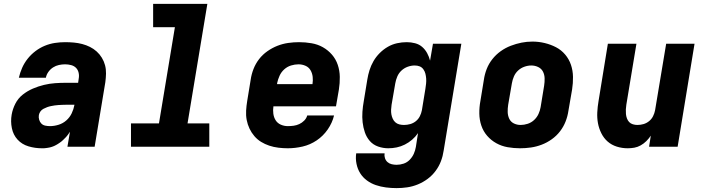

<svg xmlns="http://www.w3.org/2000/svg" viewBox="-20 -755 3640 988"><path d="M195 8Q160 8 126.5 -2Q93 -12 70.5 -36.5Q48 -61 41 -95.5Q34 -130 40 -165Q45 -194 59 -221.5Q73 -249 97 -268Q121 -287 149 -299Q177 -311 206 -318Q235 -325 263.5 -327Q292 -329 321 -329H382L385 -350Q388 -366 384.5 -381Q381 -396 371 -406Q361 -416 346 -420Q331 -424 315 -424Q299 -424 283 -420.5Q267 -417 253 -408Q239 -399 229 -385Q219 -371 216 -355H77Q83 -381 94 -406Q105 -431 122.5 -453Q140 -475 162.5 -492Q185 -509 210.5 -519.5Q236 -530 262.5 -534Q289 -538 315 -538Q338 -538 360 -536Q382 -534 403 -528.5Q424 -523 443 -513.5Q462 -504 477.5 -490Q493 -476 504 -458Q515 -440 520.5 -419.5Q526 -399 525.5 -376.5Q525 -354 522 -332L467 0H327L340 -77Q340 -77 340 -77Q340 -77 340 -77Q333 -66 331.5 -64.5Q330 -63 327 -58.5Q324 -54 320 -50Q316 -46 312 -42Q308 -38 304 -34Q300 -30 295.5 -26.5Q291 -23 286.5 -20Q282 -17 277.5 -14Q273 -11 268 -8.5Q263 -6 258 -3.5Q253 -1 247.5 0.5Q242 2 237 3.5Q232 5 226.5 5.5Q221 6 216 7Q211 8 205.5 8Q200 8 195 8ZM237 -106Q259 -106 281.5 -113Q304 -120 321.5 -135.5Q339 -151 349 -172Q359 -193 363 -215V-216H321Q311 -216 301 -215.5Q291 -215 281 -214.5Q271 -214 261.5 -212.5Q252 -211 242 -209Q232 -207 222.5 -203.5Q213 -200 203.5 -195Q194 -190 188 -181.5Q182 -173 180 -163Q178 -151 181.5 -139Q185 -127 193 -119Q201 -111 213 -108.5Q225 -106 237 -106Z M654 0V-120H798L880 -615H768V-735H1047L945 -120H1057V0Z M1461 8Q1437 8 1412.5 5Q1388 2 1365.5 -5.5Q1343 -13 1323.5 -25Q1304 -37 1289 -54.5Q1274 -72 1264 -93Q1254 -114 1249.5 -137.5Q1245 -161 1246.5 -186Q1248 -211 1252 -235L1270 -345Q1274 -373 1284.5 -400Q1295 -427 1313 -450.5Q1331 -474 1356 -491.5Q1381 -509 1408 -519.5Q1435 -530 1463 -534Q1491 -538 1519 -538Q1551 -538 1583 -532.5Q1615 -527 1641.5 -512Q1668 -497 1688 -474Q1708 -451 1718 -421.5Q1728 -392 1728.5 -359.5Q1729 -327 1724 -295L1709 -208H1387Q1384 -189 1386.5 -170Q1389 -151 1398.5 -136Q1408 -121 1425 -113.5Q1442 -106 1461 -106Q1476 -106 1491 -108Q1506 -110 1520 -116.5Q1534 -123 1545.5 -134.5Q1557 -146 1561 -161H1699Q1690 -123 1666.5 -89Q1643 -55 1609.5 -32.5Q1576 -10 1537.5 -1Q1499 8 1461 8ZM1406 -322H1588Q1591 -341 1589 -359.5Q1587 -378 1578 -393.5Q1569 -409 1552 -416.5Q1535 -424 1516 -424Q1497 -424 1477.5 -418Q1458 -412 1442.5 -398Q1427 -384 1418.5 -365Q1410 -346 1406 -327Z M2021 213Q1993 213 1966 209.5Q1939 206 1914 197.5Q1889 189 1868 173.5Q1847 158 1833.5 136.5Q1820 115 1814.5 88Q1809 61 1813 34H1959Q1957 47 1961 59Q1965 71 1974 79Q1983 87 1995.5 90Q2008 93 2021 93Q2039 93 2057 87Q2075 81 2088.5 67Q2102 53 2109.5 36Q2117 19 2120 1L2131 -70Q2131 -70 2131 -70Q2131 -70 2131 -70Q2118 -51 2100.5 -36Q2083 -21 2063 -11Q2043 -1 2021.5 3.5Q2000 8 1978 8Q1951 8 1925.5 -1Q1900 -10 1883 -29.5Q1866 -49 1857.5 -74Q1849 -99 1846 -125.5Q1843 -152 1845 -180Q1847 -208 1852 -235L1870 -345Q1874 -370 1881.5 -394Q1889 -418 1902 -440.5Q1915 -463 1934 -482Q1953 -501 1975.5 -514Q1998 -527 2023 -532.5Q2048 -538 2073 -538Q2095 -538 2116 -532.5Q2137 -527 2152.5 -513.5Q2168 -500 2178 -481.5Q2188 -463 2193 -443L2208 -530H2354L2263 20Q2259 48 2249 74.5Q2239 101 2221.5 124.5Q2204 148 2180.5 165.5Q2157 183 2130 194Q2103 205 2075.5 209Q2048 213 2021 213ZM2059 -112Q2075 -112 2091 -116.5Q2107 -121 2120 -131.5Q2133 -142 2140.5 -157Q2148 -172 2151 -188L2169 -298Q2171 -311 2172.5 -324.5Q2174 -338 2173 -351Q2172 -364 2169 -376Q2166 -388 2158.5 -398.5Q2151 -409 2139.5 -413.5Q2128 -418 2114 -418Q2096 -418 2078 -411.5Q2060 -405 2046 -392Q2032 -379 2024.5 -361.5Q2017 -344 2014 -326L1995 -216Q1993 -203 1992.5 -190.5Q1992 -178 1994 -166.5Q1996 -155 2001 -144Q2006 -133 2014.5 -125.5Q2023 -118 2034.5 -115Q2046 -112 2059 -112Z M2656 8Q2624 8 2592.5 2.5Q2561 -3 2534 -18Q2507 -33 2487 -56Q2467 -79 2457 -108.5Q2447 -138 2446.5 -170.5Q2446 -203 2452 -235L2470 -345Q2474 -373 2484.5 -400Q2495 -427 2513.5 -450.5Q2532 -474 2556.5 -491.5Q2581 -509 2608.5 -519.5Q2636 -530 2663.5 -535.5Q2691 -541 2720 -541Q2752 -541 2783 -533.5Q2814 -526 2841 -512Q2868 -498 2888 -474.5Q2908 -451 2918 -421.5Q2928 -392 2928.5 -359.5Q2929 -327 2924 -295L2905 -185Q2901 -157 2890.5 -130Q2880 -103 2862 -79.5Q2844 -56 2819.5 -38.5Q2795 -21 2767.5 -10.5Q2740 0 2712 4Q2684 8 2656 8ZM2659 -112Q2677 -112 2695.5 -118Q2714 -124 2728.5 -137.5Q2743 -151 2751 -168.5Q2759 -186 2762 -204L2780 -314Q2783 -333 2782.5 -352Q2782 -371 2774 -386.5Q2766 -402 2749.5 -410Q2733 -418 2714 -418Q2696 -418 2678 -411.5Q2660 -405 2646 -392Q2632 -379 2624.5 -361.5Q2617 -344 2614 -326L2595 -216Q2592 -197 2592.5 -178.5Q2593 -160 2600.5 -144Q2608 -128 2624 -120Q2640 -112 2659 -112Z M3210 8Q3181 8 3154 -0.5Q3127 -9 3107 -26.5Q3087 -44 3074.5 -69Q3062 -94 3057 -121Q3052 -148 3053.5 -177Q3055 -206 3060 -235L3108 -530H3255L3203 -216Q3201 -204 3200.5 -192Q3200 -180 3201 -168.5Q3202 -157 3206 -146Q3210 -135 3217.5 -127Q3225 -119 3236.5 -115.5Q3248 -112 3260 -112Q3276 -112 3291.5 -116.5Q3307 -121 3320 -131.5Q3333 -142 3340.5 -157Q3348 -172 3351 -188L3408 -530H3554L3467 0H3320L3329 -57Q3319 -42 3306 -29Q3293 -16 3277 -7Q3261 2 3244 5Q3227 8 3210 8Z"/></svg>

Font: Iosevka Curly HvExObl
Style: Regular
Weight: 900
Width: 7
Italic angle: -9°
Monospace: yes
Designer: Belleve Invis
Foundry: Belleve Invis
Version: Version 11.1.0; ttfautohint (v1.8.3)